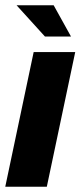

<svg xmlns="http://www.w3.org/2000/svg" viewBox="-27 -710 306 730"><path d="M101 -512H259L151 0H-7ZM36 -690H177L243 -571H144Z"/></svg>

Font: Decalotype ExtraBold Italic
Style: Regular
Weight: 800
Italic angle: -12°
Designer: Alfredo Marco Pradil
Foundry: Alfredo Marco Pradil
Version: Version 1.0